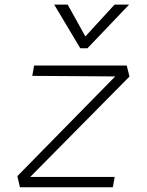

<svg xmlns="http://www.w3.org/2000/svg" viewBox="-20 -796 626 816"><path d="M530.3 -470.7 108.4 -43.9H467.3L459.5 0H64.9L53.7 -47.4L469.7 -471.2L117.2 -473.6L125 -517.6H518.6ZM321.3 -590.8 210.4 -776.4H267.6L342.8 -641.1L466.8 -776.4H528.8L351.6 -590.8Z"/></svg>

Font: Cascadia Mono NF ExtraLight
Style: Italic
Weight: 200
Italic angle: -10°
Monospace: yes
Designer: Aaron Bell
Foundry: Saja Typeworks
Version: Version 2404.023; ttfautohint (v1.8.4)